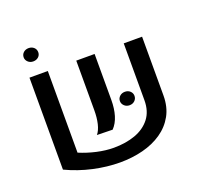

<svg xmlns="http://www.w3.org/2000/svg" viewBox="-128 -871 1069 1028"><g transform="rotate(-20 406.5 -357.5)"><path d="M190.4 -578.1V-112.8Q235.4 -93.8 286.1 -82.3Q336.9 -70.8 382.8 -70.8Q451.2 -70.8 505.4 -90.3Q559.6 -109.9 591.3 -150.6Q623 -191.4 623 -253.9V-578.1H727.5V-243.2Q727.5 -178.2 700.7 -129.6Q673.8 -81.1 626.7 -48.8Q579.6 -16.6 518.3 -1Q457 14.6 387.7 14.6Q314.5 14.6 236.1 -2.7Q157.7 -20 85.9 -54.2V-578.1ZM320.3 -166Q336.4 -185.5 344.5 -219.2Q352.5 -252.9 352.5 -295.9V-578.1H457V-316.4Q457 -267.1 445.3 -228.3Q433.6 -189.5 409.2 -164.1ZM539.6 -255.9Q522 -255.9 510 -267.3Q498 -278.8 498 -294.4Q498 -310.5 510 -321.5Q522 -332.5 539.6 -332.5Q557.6 -332.5 569.3 -321.5Q581.1 -310.5 581.1 -294.4Q581.1 -278.3 569.3 -267.1Q557.6 -255.9 539.6 -255.9ZM135.3 -652.8Q117.7 -652.8 105.7 -664.1Q93.8 -675.3 93.8 -690.4Q93.8 -707 105.7 -717.8Q117.7 -728.5 135.3 -728.5Q152.8 -728.5 164.8 -717.8Q176.8 -707 176.8 -690.4Q176.8 -673.8 164.8 -663.3Q152.8 -652.8 135.3 -652.8Z"/></g></svg>

Font: Heebo Medium
Style: Regular
Weight: 500
Designer: Oded Ezer
Foundry: Ezer Type House
Version: Version 3.100